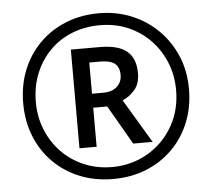

<svg xmlns="http://www.w3.org/2000/svg" viewBox="-52 -781 936 847"><g transform="rotate(-5 416.0 -357.0)"><path d="M279 -138V-575H407Q489 -575 527 -543Q565 -511 565 -446Q565 -399 541 -371.5Q517 -344 487 -332L603 -138H517L417 -311H355V-138ZM405 -373Q444 -373 466 -393Q488 -413 488 -444Q488 -479 468 -495Q448 -511 404 -511H355V-373ZM416 10Q336 10 269 -17Q202 -44 152.5 -93.5Q103 -143 76 -210Q49 -277 49 -357Q49 -437 76 -504Q103 -571 152.5 -620.5Q202 -670 269 -697Q336 -724 416 -724Q492 -724 558.5 -697Q625 -670 675.5 -620.5Q726 -571 754.5 -504Q783 -437 783 -357Q783 -277 756 -210Q729 -143 679.5 -93.5Q630 -44 563 -17Q496 10 416 10ZM416 -43Q480 -43 536 -66Q592 -89 635 -131.5Q678 -174 702 -231Q726 -288 726 -357Q726 -422 703 -479Q680 -536 638.5 -579Q597 -622 540.5 -646.5Q484 -671 416 -671Q348 -671 291 -648Q234 -625 192.5 -582.5Q151 -540 128 -483Q105 -426 105 -357Q105 -292 128 -235Q151 -178 192.5 -135Q234 -92 291 -67.5Q348 -43 416 -43Z"/></g></svg>

Font: Noto Sans Tamil
Style: Regular
Weight: 400
Designer: Jelle Bosma - Monotype Design Team
Foundry: Monotype Imaging Inc.
Version: Version 2.003